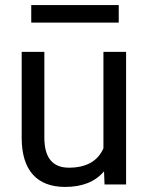

<svg xmlns="http://www.w3.org/2000/svg" viewBox="-20 -735 591 765"><path d="M394.5 -52.2Q341.8 9.8 239.7 9.8Q155.3 9.8 111.1 -39.3Q66.9 -88.4 66.4 -184.6V-528.3H156.7V-187Q156.7 -66.9 254.4 -66.9Q357.9 -66.9 392.1 -144V-528.3H482.4V0H396.5ZM453.1 -645H104.5V-714.8H453.1Z"/></svg>

Font: Noboto
Style: Regular
Weight: 400
Designer: Google
Version: Version 2.001101; 2014